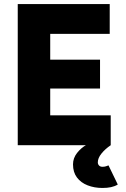

<svg xmlns="http://www.w3.org/2000/svg" viewBox="-20 -720 627 952"><path d="M68 0V-700H524V-552H229V-424H476V-281H229V-148H529V0ZM488 212Q448 212 414.5 199Q381 186 361.5 160Q342 134 342 95Q342 64 362 38.5Q382 13 409 -2L529 0Q501 19 483 41.5Q465 64 465 85Q465 94 471 100.5Q477 107 488 107Q498 107 505.5 104.5Q513 102 518 100L564 195Q549 204 530.5 208Q512 212 488 212Z"/></svg>

Font: Figtree ExtraBold
Style: Regular
Weight: 800
Designer: Erik Kennedy
Foundry: Erik Kennedy
Version: Version 2.002